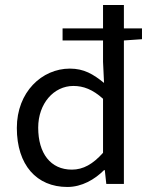

<svg xmlns="http://www.w3.org/2000/svg" viewBox="-20 -732 595 764"><path d="M248 12C306 12 357 -18 394 -55H397L403 0H473V-571L545 -576V-619H473V-712H390V-619H229V-571H390V-486L394 -402C351 -437 314 -459 258 -459C147 -459 47 -366 47 -223C47 -75 126 12 248 12ZM266 -57C181 -57 132 -122 132 -224C132 -320 194 -390 272 -390C312 -390 349 -376 390 -339V-124C350 -79 311 -57 266 -57Z"/></svg>

Font: Giro Sans Regular
Style: Regular
Weight: 400
Designer: Paul D. Hunt
Foundry: Adobe Systems Incorporated
Version: Version 1.000;PS 1.0;hotconv 1.0.88;makeotf.lib2.5.647800